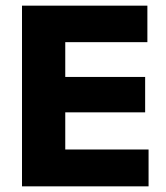

<svg xmlns="http://www.w3.org/2000/svg" viewBox="-20 -659 586 679"><path d="M57.8 0V-639H210.8V0ZM103.3 0V-130.3H505.4V0ZM147.5 -261.7V-386.9H493.3V-261.7ZM103.1 -509.9V-639H501.2V-509.9Z"/></svg>

Font: Anek Gujarati Medium
Style: Regular
Weight: 500
Designer: Mrunmayee Ghaisas (Gujarati), Yesha Goshar (Latin)
Foundry: Ek Type
Version: Version 1.003